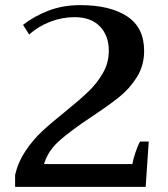

<svg xmlns="http://www.w3.org/2000/svg" viewBox="-20 -730 656 750"><path d="M39 -47Q51 -98 80 -141Q109 -184 145 -217.5Q181 -251 236 -295Q294 -342 327 -374Q360 -406 382.5 -445.5Q405 -485 405 -532Q405 -591 370 -627Q335 -663 271 -663Q223 -663 176 -645Q129 -627 94 -595L70 -633Q112 -666 168.5 -688Q225 -710 294 -710Q409 -710 476 -666.5Q543 -623 543 -531Q543 -474 514.5 -428.5Q486 -383 444.5 -350Q403 -317 335 -272Q254 -218 210.5 -179Q167 -140 152 -89H497Q500 -107 509 -134Q518 -161 527 -177H561L549 0H39Z"/></svg>

Font: Trirong SemiBold
Style: Regular
Weight: 600
Designer: Katatrad Team
Foundry: CadsonDemak
Version: Version 1.000